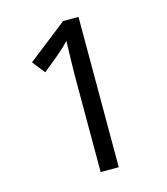

<svg xmlns="http://www.w3.org/2000/svg" viewBox="-108 -798 766 881"><g transform="rotate(-15 275.5 -357.0)"><path d="M261 0H347V-714H274L87 -568L134 -508L206 -567C233 -590 243 -599 265 -622C264 -578 261 -502 261 -446Z"/></g></svg>

Font: Noto Sans Gurmukhi UI
Style: Regular
Weight: 400
Designer: Jelle Bosma - Monotype Design Team
Foundry: Monotype Imaging Inc.
Version: Version 2.004